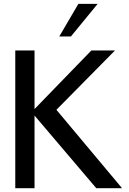

<svg xmlns="http://www.w3.org/2000/svg" viewBox="-20 -987 675 1007"><path d="M620.1 0H484.9L161.1 -380.9V0H60.1V-722.2H161.1V-415L459 -722.2H583L275.9 -411.1ZM492.2 -966.8 352.1 -795.9H291L391.1 -966.8Z"/></svg>

Font: Perun
Style: Regular
Weight: 400
Version: Version 1.0000